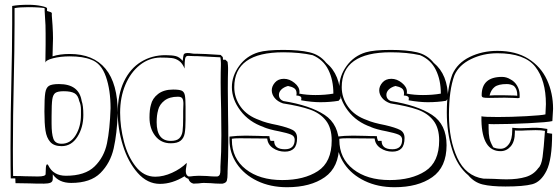

<svg xmlns="http://www.w3.org/2000/svg" viewBox="-20 -738 2336 804"><path d="M200 -632Q202 -600 202 -577Q202 -556 201 -542L200 -502Q230 -512 272 -512Q371 -512 422 -450Q473 -388 473 -265Q470 -178 456 -116.5Q442 -55 400.5 -13.5Q359 28 278 28Q226 28 201 -8V11Q201 23 191.5 27Q182 31 164 31Q125 31 105 30L45 29L44 9H25Q24 -30 24 -122Q24 -200 25 -261Q26 -322 27 -366Q31 -544 31 -638V-713Q57 -718 99 -718Q128 -718 152.5 -713Q177 -708 177 -703V-692Q197 -687 197 -683V-672ZM99 -708Q62 -708 41 -704V-638Q41 -542 37 -362Q36 -319 35 -256Q34 -193 34 -111Q34 -36 35 -1Q67 -1 84 0L138 1Q171 1 171 -9Q171 -20 172 -35Q173 -50 178 -50Q179 -50 182 -46Q203 -2 256 -2Q336 -2 376 -41Q416 -80 428 -138Q440 -196 443 -285Q443 -361 423.5 -417Q404 -473 362 -488Q328 -502 272 -502Q233 -502 202 -494Q171 -486 170 -475Q171 -506 171 -551V-597Q171 -638 169 -657L167 -692V-703Q167 -705 145.5 -706.5Q124 -708 99 -708ZM238 -126Q206 -126 190.5 -143.5Q175 -161 170.5 -191Q166 -221 166 -271Q166 -327 169.5 -349Q173 -371 185 -378.5Q197 -386 227 -386Q311 -386 322 -315Q329 -296 329 -257Q329 -204 304 -165Q279 -126 238 -126ZM247 -356Q222 -356 212 -349Q202 -342 199 -322Q196 -302 196 -251V-220Q196 -178 203.5 -157Q211 -136 238 -136Q275 -136 297 -172Q319 -208 319 -257Q319 -260 319 -279Q319 -298 313 -312L312 -314Q307 -339 292 -347.5Q277 -356 247 -356Z M935 -454V-444Q934 -417 934 -366L935 -254Q936 -216 936 -141Q936 -82 933 -20V-13Q933 8 930 18Q927 28 912 31H898Q884 31 862 29L833 28Q826 28 812 30L790 31Q774 27 769 11Q756 6 753 0Q701 32 650 32Q597 32 556.5 -14Q516 -60 494.5 -129.5Q473 -199 473 -266Q473 -342 499 -396.5Q525 -451 570.5 -479Q616 -507 673 -507Q701 -507 716.5 -503Q732 -499 745 -483Q746 -488 747 -499Q748 -510 752 -513Q756 -516 765 -516Q774 -516 781.5 -514.5Q789 -513 796 -513H805Q831 -513 904 -508L913 -499L914 -488H924L933 -479Q935 -463 935 -454ZM794 -503 767 -504Q757 -504 755 -491.5Q753 -479 753 -456V-451Q744 -473 730 -483Q716 -493 699 -495Q682 -497 651 -497Q604 -496 565.5 -465.5Q527 -435 505 -383Q483 -331 483 -266Q483 -207 499 -145Q515 -83 548.5 -40.5Q582 2 630 2Q664 2 700.5 -14.5Q737 -31 762 -56Q762 -50 760 -39.5Q758 -29 758 -21Q758 -4 770 1Q778 1 792 -1L813 -2L846 -1Q868 1 878 1H890Q898 -1 900.5 -7.5Q903 -14 903 -26V-40Q907 -99 907 -171L906 -281Q904 -355 904 -393Q904 -440 905 -464V-474Q905 -482 903 -498Q875 -500 805 -503ZM757 -291V-236Q757 -200 753.5 -180Q750 -160 736.5 -149Q723 -138 695 -138Q654 -138 630 -169Q606 -200 606 -246Q606 -279 612 -299Q618 -326 642 -344.5Q666 -363 705 -363Q730 -363 740.5 -358.5Q751 -354 754 -339.5Q757 -325 757 -291ZM636 -226Q636 -148 695 -148Q720 -148 731 -159Q742 -170 744.5 -189Q747 -208 747 -247V-273L748 -303Q748 -319 743.5 -326Q739 -333 725 -333Q690 -333 669 -317Q648 -301 642 -277V-276Q636 -256 636 -226Z M1321 -310Q1286 -310 1241 -318L1242 -326Q1242 -332 1237 -334.5Q1232 -337 1227 -337.5Q1222 -338 1221 -338L1222 -346Q1222 -362 1212 -368.5Q1202 -375 1186 -378Q1168 -373 1158 -363Q1148 -353 1148 -341Q1148 -322 1168 -314L1166 -315Q1278 -297 1339 -257Q1400 -217 1400 -130Q1400 -38 1340 4Q1280 46 1182 46Q1112 46 1057 19.5Q1002 -7 971.5 -52.5Q941 -98 941 -152V-166Q972 -170 1009 -170L1061 -169Q1077 -168 1108 -168Q1108 -160 1113 -148H1128Q1128 -113 1173 -113Q1214 -113 1214 -153Q1214 -168 1198.5 -174.5Q1183 -181 1149 -188Q1106 -196 1083 -206H1084Q1023 -227 987 -274.5Q951 -322 951 -373Q951 -420 981.5 -462Q1012 -504 1062 -519Q1096 -529 1166 -529Q1233 -529 1276 -519Q1319 -509 1346 -475Q1406 -426 1406 -326L1398 -316Q1363 -310 1321 -310ZM1166 -519Q961 -519 961 -373Q961 -328 988 -290.5Q1015 -253 1067 -235Q1091 -224 1143 -214Q1186 -204 1205 -194Q1224 -184 1224 -160Q1224 -130 1211 -116.5Q1198 -103 1173 -103Q1145 -103 1123 -118Q1101 -133 1099 -158L984 -159Q961 -159 951 -157V-152Q951 -75 1009 -29.5Q1067 16 1162 16Q1253 16 1311 -21.5Q1369 -59 1369 -150Q1369 -202 1345 -233Q1321 -264 1278.5 -279Q1236 -294 1165 -305Q1142 -313 1130 -328Q1118 -343 1118 -360Q1118 -377 1131.5 -392.5Q1145 -408 1169 -408Q1192 -408 1213 -391Q1234 -374 1234 -354Q1234 -348 1233 -346Q1264 -340 1301 -340Q1342 -340 1376 -346Q1376 -403 1355 -445.5Q1334 -488 1289 -507Q1235 -519 1166 -519Z M1771 -310Q1736 -310 1691 -318L1692 -326Q1692 -332 1687 -334.5Q1682 -337 1677 -337.5Q1672 -338 1671 -338L1672 -346Q1672 -362 1662 -368.5Q1652 -375 1636 -378Q1618 -373 1608 -363Q1598 -353 1598 -341Q1598 -322 1618 -314L1616 -315Q1728 -297 1789 -257Q1850 -217 1850 -130Q1850 -38 1790 4Q1730 46 1632 46Q1562 46 1507 19.5Q1452 -7 1421.5 -52.5Q1391 -98 1391 -152V-166Q1422 -170 1459 -170L1511 -169Q1527 -168 1558 -168Q1558 -160 1563 -148H1578Q1578 -113 1623 -113Q1664 -113 1664 -153Q1664 -168 1648.5 -174.5Q1633 -181 1599 -188Q1556 -196 1533 -206H1534Q1473 -227 1437 -274.5Q1401 -322 1401 -373Q1401 -420 1431.5 -462Q1462 -504 1512 -519Q1546 -529 1616 -529Q1683 -529 1726 -519Q1769 -509 1796 -475Q1856 -426 1856 -326L1848 -316Q1813 -310 1771 -310ZM1616 -519Q1411 -519 1411 -373Q1411 -328 1438 -290.5Q1465 -253 1517 -235Q1541 -224 1593 -214Q1636 -204 1655 -194Q1674 -184 1674 -160Q1674 -130 1661 -116.5Q1648 -103 1623 -103Q1595 -103 1573 -118Q1551 -133 1549 -158L1434 -159Q1411 -159 1401 -157V-152Q1401 -75 1459 -29.5Q1517 16 1612 16Q1703 16 1761 -21.5Q1819 -59 1819 -150Q1819 -202 1795 -233Q1771 -264 1728.5 -279Q1686 -294 1615 -305Q1592 -313 1580 -328Q1568 -343 1568 -360Q1568 -377 1581.5 -392.5Q1595 -408 1619 -408Q1642 -408 1663 -391Q1684 -374 1684 -354Q1684 -348 1683 -346Q1714 -340 1751 -340Q1792 -340 1826 -346Q1826 -403 1805 -445.5Q1784 -488 1739 -507Q1685 -519 1616 -519Z M2044 -124V-122Q2057 -115 2076 -115Q2097 -115 2111 -134.5Q2125 -154 2125 -193V-203Q2147 -201 2158 -201L2193 -202Q2204 -203 2227 -203Q2244 -203 2272 -198L2271 -181L2292 -178Q2292 -70 2268.5 -23Q2245 24 2208.5 33.5Q2172 43 2097 43Q2037 43 2001.5 34.5Q1966 26 1941 -4Q1895 -42 1873 -113Q1851 -184 1851 -267Q1851 -364 1874 -426Q1895 -474 1947 -499.5Q1999 -525 2063 -525Q2140 -525 2192.5 -492Q2245 -459 2270.5 -403.5Q2296 -348 2296 -282Q2296 -276 2293 -231Q2274 -226 2192.5 -222Q2111 -218 2048 -218Q2033 -218 2026 -219V-202Q2026 -176 2029.5 -159.5Q2033 -143 2044 -124ZM2065 -248Q2120 -248 2184 -251.5Q2248 -255 2264 -259Q2266 -289 2266 -302Q2266 -402 2221.5 -458.5Q2177 -515 2063 -515Q2003 -515 1952.5 -490.5Q1902 -466 1883 -423Q1860 -361 1860 -257Q1860 -153 1895 -77Q1930 -1 2004 10L2048 11Q2082 13 2101 13Q2148 13 2181.5 3Q2215 -7 2234 -34Q2247 -45 2252 -80.5Q2257 -116 2262 -190Q2247 -193 2223 -193L2184 -192Q2172 -191 2151 -191Q2139 -191 2136 -192V-184Q2136 -145 2118.5 -125Q2101 -105 2076 -105Q1999 -105 1996 -233V-251Q2008 -248 2065 -248ZM2156 -330Q2156 -327 2149 -327Q2144 -327 2129 -328Q2114 -329 2093 -329L2028 -328Q2009 -328 2003 -330Q1997 -332 1997 -339Q1997 -416 2082 -416Q2101 -416 2117 -406Q2135 -397 2145.5 -379Q2156 -361 2156 -341ZM2102 -386Q2067 -386 2051.5 -374Q2036 -362 2030 -338L2049 -339H2093L2136 -338L2146 -337V-341Q2146 -364 2133 -377L2132 -378Q2119 -386 2102 -386Z"/></svg>

Font: Londrina Shadow
Style: Regular
Weight: 400
Designer: Marcelo Magalhaes
Foundry: Marcelo Magalhães
Version: Version 1.002